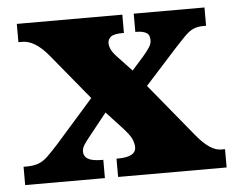

<svg xmlns="http://www.w3.org/2000/svg" viewBox="-44 -587 783 638"><g transform="rotate(-5 348.0 -268.0)"><path d="M15 0V-61H24Q48 -61 64.5 -67Q81 -73 96 -87.5Q111 -102 132 -125L259 -269L133 -422Q89 -475 47 -475H34V-536H386V-475H382Q352 -475 342 -466.5Q332 -458 332 -446Q332 -436 337 -425Q342 -414 355 -400L404 -348L443 -392Q455 -406 463.5 -418.5Q472 -431 472 -444Q472 -462 460 -468.5Q448 -475 428 -475H424V-536H660V-475H651Q632 -475 618 -469Q604 -463 589.5 -448.5Q575 -434 552 -409L447 -293L594 -114Q638 -61 674 -61H687V0H325V-61H330Q390 -61 390 -94Q390 -105 384 -120Q378 -135 352 -163L302 -217L239 -138Q230 -127 223 -116Q216 -105 216 -94Q216 -78 230 -69.5Q244 -61 277 -61H281V0Z"/></g></svg>

Font: Noto Serif Telugu Black
Style: Regular
Weight: 900
Designer: Jelle Bosma - Monotype Design Team
Foundry: Monotype Imaging Inc.
Version: Version 2.005; ttfautohint (v1.8.4.7-5d5b)